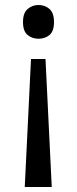

<svg xmlns="http://www.w3.org/2000/svg" viewBox="-20 -566 309 768"><path d="M196 -478Q196 -441 178 -426Q160 -411 134 -411Q109 -411 90.5 -426Q72 -441 72 -478Q72 -514 90.5 -530Q109 -546 134 -546Q160 -546 178 -530Q196 -514 196 -478ZM104 -330H162L187 182H79Z"/></svg>

Font: Noto Sans Masaram Gondi
Style: Regular
Weight: 400
Designer: Ek Type & Mukund Gokhale
Foundry: Ek Type
Version: Version 1.004; ttfautohint (v1.8.4.7-5d5b)